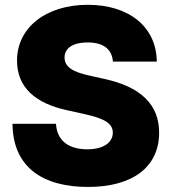

<svg xmlns="http://www.w3.org/2000/svg" viewBox="-20 -757 704 787"><path d="M340.8 9.3C522.9 9.3 632.3 -71.8 632.3 -213.4C632.3 -326.2 559.6 -400.9 407.2 -433.6L346.2 -447.3C278.8 -461.9 244.6 -482.4 244.6 -521.5C244.6 -557.1 274.9 -583 339.4 -583C405.3 -583 439 -554.2 442.9 -504.4H622.6C621.6 -643.6 512.7 -737.3 339.4 -737.3C169.9 -737.3 49.8 -645 49.8 -508.8C49.8 -396.5 127.4 -333 254.9 -305.2L329.6 -288.6C409.7 -271 442.4 -250 442.4 -213.4C442.4 -172.9 404.3 -145 337.9 -145C260.7 -145 213.4 -180.7 209.5 -249.5H31.2C32.7 -72.8 153.8 9.3 340.8 9.3Z"/></svg>

Font: Raveo ExtraBold
Style: Regular
Weight: 800
Designer: Jakub Foglar, Rasmus Andersson (Inter)
Foundry: Jakubfoglar.com
Version: Version 1.100;Glyphs 3.2.3 (3260)